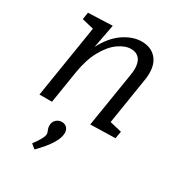

<svg xmlns="http://www.w3.org/2000/svg" viewBox="-190 -661 986 1062"><g transform="rotate(30 302.5 -130.0)"><path d="M478 -65 554 -47 546 -1 387 3 443 -345Q447 -373 447 -385Q447 -428 428 -450Q409 -472 376 -472Q337 -472 295.5 -442.5Q254 -413 221 -353.5Q188 -294 174 -207L141 0H61L135 -463L60 -481L67 -526L222 -532L193 -380Q234 -459 291.5 -498Q349 -537 406 -537Q462 -537 495.5 -502.5Q529 -468 529 -405Q529 -382 525 -361ZM161 254Q206 194 206 169Q206 162 200 148.5Q194 135 194 122Q194 97 209.5 83Q225 69 245 69Q264 69 276.5 81Q289 93 289 116Q289 176 189 277Z"/></g></svg>

Font: Bitter Pro
Style: Italic
Weight: 400
Italic angle: -9°
Designer: Sol Matas, and Bitter project Authors
Foundry: Sol Matas
Version: Version 1.010